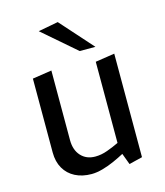

<svg xmlns="http://www.w3.org/2000/svg" viewBox="-103 -734 707 825"><g transform="rotate(-15 251.0 -321.5)"><path d="M371 13.3 352.3 -36.8Q332.1 -25.8 305.8 -14Q279.6 -2.1 252.7 5.3Q225.9 12.8 203.3 12.8Q161.8 12.8 130.6 -3.2Q99.5 -19.1 82.2 -49Q64.9 -78.9 64.9 -120V-448.7L150.6 -461.8V-152.3Q150.6 -107.9 174.5 -81.8Q198.4 -55.7 237.9 -55.7Q264.7 -55.7 292.3 -65.8Q319.9 -75.8 344.6 -87.7V-448.7L430.3 -461.8V-1.3ZM359.8 -511.1H289.9L142 -639L230.8 -655.7Z"/></g></svg>

Font: Ancizar Sans Thin
Style: Regular
Weight: 100
Designer: Cesar Puertas, Viviana Monsalve, Julian Moncada, Julian Prieto, Jose Castro, Mariel Hernandez, Felipe Aragon, Sara Alarc
Version: Version 8.100